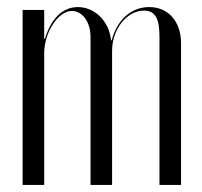

<svg xmlns="http://www.w3.org/2000/svg" viewBox="-20 -523 571 543"><path d="M296 -409H294C289 -463 248 -503 200 -503C154 -503 123 -466 107 -413H105V-495H44V0H105V-372C105 -432 145 -492 183 -492C213 -492 236 -461 236 -419V0H297V-379C297 -442 340 -493 387 -493C419 -493 431 -471 431 -419V0H492V-401C492 -462 456 -503 402 -503C349 -503 310 -464 296 -409Z"/></svg>

Font: Moniqa Display
Style: Regular
Weight: 400
Designer: Rajesh Rajput
Foundry: Rajesh Rajput
Version: Version 1.000